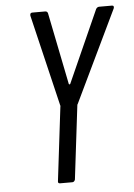

<svg xmlns="http://www.w3.org/2000/svg" viewBox="-51 -740 544 778"><g transform="rotate(-5 220.5 -350.5)"><path d="M154 -11 190 -310Q190 -311 190.5 -312.5Q191 -314 190 -315L101 -688V-691Q101 -700 110 -700H163Q166 -700 169 -698Q172 -696 173 -692L232 -399Q233 -397 235 -397Q237 -397 238 -399L369 -692Q374 -700 382 -700H434Q439 -700 440.5 -696.5Q442 -693 440 -688L261 -315Q259 -313 259 -310L223 -11Q222 -7 219 -4Q216 -1 212 -1H162Q152 -1 154 -11Z"/></g></svg>

Font: Barlow Condensed
Style: Italic
Weight: 400
Width: 3
Italic angle: -7°
Designer: Jeremy Tribby
Foundry: Tribby Type
Version: Version 1.408